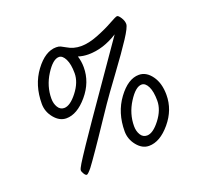

<svg xmlns="http://www.w3.org/2000/svg" viewBox="-130 -888 1095 1049"><g transform="rotate(-20 417.5 -363.0)"><path d="M655 -400Q698 -400 729 -357Q760 -314 760 -246Q760 -159 700 -87.5Q640 -16 576 -16Q537 -16 507 -53Q477 -90 477 -136Q477 -244 534.5 -322Q592 -400 655 -400ZM585 -73Q620 -73 661 -126.5Q702 -180 702 -233Q702 -286 687.5 -315.5Q673 -345 651 -345Q616 -345 575.5 -281Q535 -217 535 -145Q535 -116 548 -94.5Q561 -73 585 -73ZM232 -12Q209 16 202 16Q195 16 187 3Q179 -10 179 -18Q179 -26 194.5 -51.5Q210 -77 250.5 -137.5Q291 -198 332 -257Q482 -473 607 -653Q522 -599 436 -599Q405 -599 377 -608Q387 -576 387 -542Q387 -455 326.5 -383.5Q266 -312 203 -312Q164 -312 133.5 -349Q103 -386 103 -432Q103 -541 160.5 -618.5Q218 -696 282 -696Q297 -696 307 -691.5Q317 -687 334 -677Q370 -655 414 -655Q458 -655 512.5 -676.5Q567 -698 606 -720Q645 -742 653 -742Q661 -742 673.5 -722.5Q686 -703 686 -684.5Q686 -666 647.5 -607Q609 -548 536.5 -449.5Q464 -351 436.5 -310.5Q409 -270 378.5 -224.5Q348 -179 329.5 -151.5Q311 -124 289.5 -93Q268 -62 256 -45Q244 -28 232 -12ZM211 -369Q246 -369 287.5 -422.5Q329 -476 329 -528.5Q329 -581 314 -611Q299 -641 278 -641Q243 -641 202.5 -577Q162 -513 162 -441Q162 -412 175 -390.5Q188 -369 211 -369Z"/></g></svg>

Font: Kalam Light
Style: Regular
Weight: 300
Version: Version 2.001;PS 1.0;hotconv 1.0.79;makeotf.lib2.5.61930; tt